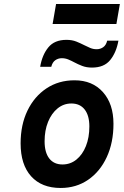

<svg xmlns="http://www.w3.org/2000/svg" viewBox="-20 -922 616 954"><path d="M281.4 12Q187 12 134.7 -46Q82.4 -104.1 82.4 -209.6Q82.4 -301.8 116.5 -372.4Q150.6 -443 211.1 -483Q271.5 -523 350.4 -523Q439 -523 491.4 -464.4Q543.8 -405.7 543.8 -307Q543.8 -213.2 510.4 -141.2Q477 -69.2 417.8 -28.6Q358.6 12 281.4 12ZM290.6 -104.8Q329.6 -104.8 359.7 -129.1Q389.8 -153.4 406.9 -196.1Q424 -238.8 424 -293.8Q424 -348.1 400.6 -378Q377.3 -407.8 334.6 -407.8Q296.4 -407.8 266.2 -383.4Q236.1 -358.9 218.8 -316.5Q201.6 -274.1 201.6 -220Q201.6 -164.5 224.7 -134.7Q247.8 -104.8 290.6 -104.8ZM437.2 -586.2Q409.7 -586.2 388.2 -594.5Q366.7 -602.9 349.4 -612.2Q335.5 -619.7 320.1 -626.2Q304.6 -632.8 287.2 -632.8Q269.2 -632.8 254.8 -622.8Q240.3 -612.7 234.8 -590.2H179.6Q189.5 -649.1 220.1 -686.5Q250.6 -724 310.2 -724Q338.1 -724 359.2 -715.5Q380.3 -707 398.6 -697.6Q413.4 -690 428.4 -683.7Q443.4 -677.4 460.4 -677.4Q478.4 -677.4 492.8 -687.5Q507.2 -697.5 512.6 -720H568.4Q558 -661.2 527.6 -623.7Q497.2 -586.2 437.2 -586.2ZM241.4 -802.8 258.6 -902.2H575.6L558.4 -802.8Z"/></svg>

Font: Overpass
Style: Italic
Weight: 400
Italic angle: -10°
Designer: Delve Withrington, Dave Bailey, Thomas Jockin
Foundry: Delve Fonts LLC
Version: Version 4.000